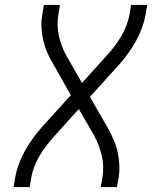

<svg xmlns="http://www.w3.org/2000/svg" viewBox="-20 -755 640 775"><path d="M35 0 41 -37Q46 -65 56 -92.5Q66 -120 80.5 -146Q95 -172 113 -197Q131 -222 151 -244L266 -371L195 -496Q182 -518 171.5 -541.5Q161 -565 155 -590.5Q149 -616 147.5 -643.5Q146 -671 151 -698L157 -735H222L216 -698Q212 -676 212.5 -654Q213 -632 217.5 -611.5Q222 -591 229 -571.5Q236 -552 246 -534V-533L247 -532Q248 -530 249 -528.5Q250 -527 251 -525L311 -420L410 -530Q427 -548 442 -568Q457 -588 469.5 -609Q482 -630 490.5 -652.5Q499 -675 503 -698L509 -735H574L568 -698Q563 -670 553 -642.5Q543 -615 528.5 -589Q514 -563 496 -538Q478 -513 458 -491L343 -364L415 -239Q427 -217 437.5 -193.5Q448 -170 454 -144.5Q460 -119 461.5 -91.5Q463 -64 459 -37L452 0H387L393 -37Q397 -59 396.5 -81Q396 -103 391.5 -123.5Q387 -144 380 -163.5Q373 -183 363 -201V-202L362 -203Q362 -205 361 -206.5Q360 -208 359 -210L298 -315L199 -205Q183 -187 167.5 -167Q152 -147 139.5 -126Q127 -105 118.5 -82.5Q110 -60 106 -37L100 0Z"/></svg>

Font: Iosevka Curly LtExObl
Style: Regular
Weight: 300
Width: 7
Italic angle: -9°
Monospace: yes
Designer: Belleve Invis
Foundry: Belleve Invis
Version: Version 11.1.0; ttfautohint (v1.8.3)